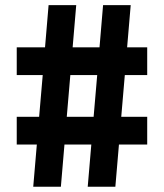

<svg xmlns="http://www.w3.org/2000/svg" viewBox="-20 -713 626 733"><path d="M314.9 0 328.6 -161.1H226.1L212.4 0H106.9L120.6 -161.1H43.9V-267.1H129.4L143.1 -426.3H43.9V-532.2H151.9L165.5 -693.4H271L257.3 -532.2H359.9L373.5 -693.4H479L465.3 -532.2H542V-426.3H456.5L442.9 -267.1H542V-161.1H434.1L420.4 0ZM234.9 -267.1H337.4L351.1 -426.3H248.5Z"/></svg>

Font: Cascadia Code SemiBold
Style: Regular
Weight: 600
Monospace: yes
Designer: Aaron Bell
Foundry: Saja Typeworks
Version: Version 2404.023; ttfautohint (v1.8.4)